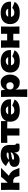

<svg xmlns="http://www.w3.org/2000/svg" viewBox="2412 -3008 828 5692"><g transform="rotate(-90 2826.0 -162.0)"><path d="M665 -72Q686 -17 695 0H454Q451 -7 442 -44Q434 -81 426 -103.5Q418 -126 402 -143Q377 -170 346 -178Q315 -186 254 -186V0H40Q45 -114 45 -273Q45 -432 40 -546H254V-350H258Q377 -469 431 -546H695L461 -313Q513 -291 551 -261Q596 -225 620 -180Q644 -135 665 -72Z M1376 -166Q1376 -132 1384 -118Q1392 -104 1416 -98L1412 -4Q1380 1 1356.5 3Q1333 5 1294 5Q1208 5 1180 -33.5Q1152 -72 1152 -132V-157Q1123 -75 1067.5 -35Q1012 5 926 5Q826 5 775.5 -35Q725 -75 725 -154Q725 -219 768 -256Q811 -293 901 -307Q825 -361 749 -401Q809 -477 886 -516.5Q963 -556 1073 -556Q1227 -556 1301.5 -489.5Q1376 -423 1376 -285ZM934 -312Q994 -319 1084 -319Q1121 -319 1136 -328Q1151 -337 1151 -351Q1151 -363 1136 -371.5Q1121 -380 1094 -380Q1043 -380 1004 -363Q965 -346 934 -312ZM1152 -236V-262Q1128 -250 1099 -243.5Q1070 -237 1029 -231L993 -225Q937 -214 937 -187Q937 -158 989 -158Q1045 -158 1090 -179.5Q1135 -201 1152 -236Z M2083 -358Q1933 -362 1865 -363V0H1653V-363Q1586 -362 1436 -358V-546H2083Z M2602 -250H2276Q2284 -206 2315.5 -178.5Q2347 -151 2405 -151Q2447 -151 2484 -167.5Q2521 -184 2543 -214Q2610 -181 2721 -143Q2690 -73 2608.5 -31.5Q2527 10 2396 10Q2226 10 2144.5 -68.5Q2063 -147 2063 -275Q2063 -400 2144 -478Q2225 -556 2396 -556Q2498 -556 2573 -522Q2648 -488 2688 -427.5Q2728 -367 2728 -289Q2728 -263 2726 -250ZM2283 -334H2519Q2507 -366 2480 -385.5Q2453 -405 2410 -405Q2360 -405 2328 -386Q2296 -367 2283 -334Z M3462 -279Q3462 -204 3433 -137.5Q3404 -71 3351.5 -30.5Q3299 10 3232 10Q3154 10 3098.5 -22.5Q3043 -55 3016 -123Q3016 -66 3020 60Q3024 182 3024 232H2798Q2804 46 2804 -157Q2804 -360 2798 -546H2990L3019 -421Q3047 -491 3103 -523.5Q3159 -556 3235 -556Q3300 -556 3352 -519Q3404 -482 3433 -418.5Q3462 -355 3462 -279ZM3234 -273Q3234 -324 3206 -356Q3178 -388 3130 -388Q3075 -388 3047 -361.5Q3019 -335 3019 -273Q3019 -238 3037 -214.5Q3055 -191 3080 -180.5Q3105 -170 3128 -170Q3173 -170 3203.5 -198.5Q3234 -227 3234 -273Z M4061 -250H3735Q3743 -206 3774.5 -178.5Q3806 -151 3864 -151Q3906 -151 3943 -167.5Q3980 -184 4002 -214Q4069 -181 4180 -143Q4149 -73 4067.5 -31.5Q3986 10 3855 10Q3685 10 3603.5 -68.5Q3522 -147 3522 -275Q3522 -400 3603 -478Q3684 -556 3855 -556Q3957 -556 4032 -522Q4107 -488 4147 -427.5Q4187 -367 4187 -289Q4187 -263 4185 -250ZM3742 -334H3978Q3966 -366 3939 -385.5Q3912 -405 3869 -405Q3819 -405 3787 -386Q3755 -367 3742 -334Z M4887 -546Q4882 -394 4882 -273Q4882 -152 4887 0H4670V-182H4474V0H4257Q4262 -114 4262 -273Q4262 -432 4257 -546H4474V-364H4670V-546Z M5496 -250H5170Q5178 -206 5209.5 -178.5Q5241 -151 5299 -151Q5341 -151 5378 -167.5Q5415 -184 5437 -214Q5504 -181 5615 -143Q5584 -73 5502.5 -31.5Q5421 10 5290 10Q5120 10 5038.5 -68.5Q4957 -147 4957 -275Q4957 -400 5038 -478Q5119 -556 5290 -556Q5392 -556 5467 -522Q5542 -488 5582 -427.5Q5622 -367 5622 -289Q5622 -263 5620 -250ZM5177 -334H5413Q5401 -366 5374 -385.5Q5347 -405 5304 -405Q5254 -405 5222 -386Q5190 -367 5177 -334Z"/></g></svg>

Font: Mantou Sans
Style: Regular
Weight: 400
Designer: Mant0u / artakana
Foundry: Mant0u / artakana
Version: Version 1.001;October 22, 2023;FontCreator 14.0.0.2901 64-bi